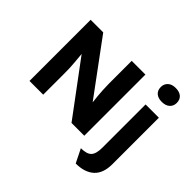

<svg xmlns="http://www.w3.org/2000/svg" viewBox="-221 -1072 1554 1554"><g transform="rotate(45 556.5 -294.5)"><path d="M89 0V-700H233L573 -239Q565 -303 561.5 -366.5Q558 -430 559 -519V-700H716V0H570L233 -453Q238 -398 241 -363Q244 -328 245 -301Q246 -274 246 -242V0ZM966 -637Q923 -637 899 -658Q875 -679 875 -717Q875 -752 899 -774.5Q923 -797 966 -797Q1010 -797 1034 -776Q1058 -755 1058 -717Q1058 -681 1033.5 -659Q1009 -637 966 -637ZM826 208 768 91Q835 91 861.5 63Q888 35 888 -35V-530H1040V1Q1040 106 984 157Q928 208 826 208Z"/></g></svg>

Font: Readex Pro bold
Style: Bold
Weight: 700
Designer: Bonnie Shaver-Troup, Thomas Jockin
Foundry: Lexend
Version: Version 1.200; ttfautohint (v1.8.3)